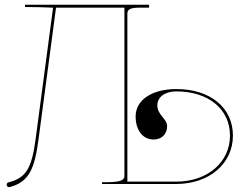

<svg xmlns="http://www.w3.org/2000/svg" viewBox="-20 -780 1038 814"><path d="M612 -760H86V-750H105C162 -750 188 -747.5 202.5 -747.5H205L131 -190.5C114.5 -65 89.5 -25.5 16.5 -7C14 -6.5 11 -4.5 10 -3C7 1 8 8 12.5 11.5C15 13.5 18 14 21.5 13C104.5 -9 127 -66 143.5 -190.5L217.5 -747.5H507.5V-35C507.5 -20.5 501 -7.5 432.5 -7.5H412.5V0H727.5C866.5 0 967.5 -86 967.5 -205C967.5 -323.5 871.5 -402.5 727.5 -402.5C624 -402.5 555 -356 555 -286.5C555 -227.5 585.5 -188.5 631.5 -188.5C665.5 -188.5 688.5 -211.5 688.5 -245.5C688.5 -276.5 647 -292.5 647 -333C647 -368.5 679 -392.5 727.5 -392.5C864 -392.5 955 -317.5 955 -205C955 -92 859.5 -10 727.5 -10H520V-722.5C520 -741 534 -747.5 572.5 -747.5H612Z"/></svg>

Font: ZnikomitNo24
Style: Regular
Weight: 500
Designer: gluk
Foundry: gluk
Version: Version 0.55